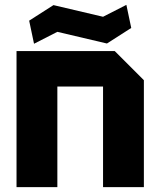

<svg xmlns="http://www.w3.org/2000/svg" viewBox="-20 -770 660 790"><path d="M48 0V-560H452L572 -440V0H404V-414H216V0ZM120 -590 100 -685 200 -749 404 -701 500 -750 520 -655 420 -591 216 -639Z"/></svg>

Font: Tektur
Style: Bold
Weight: 700
Designer: Adam Jagosz
Foundry: Adam Jagosz
Version: Version 1.005;gftools[0.9.30]